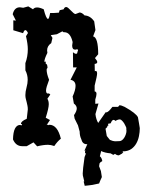

<svg xmlns="http://www.w3.org/2000/svg" viewBox="-20 -475 484 613"><path d="M316.9 -64 320.8 -41.5V-41L328.6 -31.2L331.1 -28.3Q341.3 -23.9 347.2 -23.9L361.3 -24.4Q365.2 -24.4 369.4 -27.3Q373.5 -30.3 376.7 -35.4Q379.9 -40.5 381.8 -46.4Q383.8 -52.2 383.8 -57.6L383.3 -61.5V-66.9Q383.3 -67.4 381.3 -71.8Q379.4 -76.2 376.5 -81.1Q373.5 -85.9 369.6 -89.8Q365.7 -93.8 362.8 -93.8Q358.4 -93.8 354 -91.8L348.1 -88.9Q346.2 -92.3 342.8 -92.3Q337.4 -92.3 333.5 -81.5L324.7 -79.6L326.2 -74.2Q322.3 -74.2 322.3 -69.3ZM258.8 -14.6H256.8Q243.2 -14.6 239.3 -31.2Q234.4 -41.5 234.4 -54.7L229 -74.7L218.3 -96.2L216.3 -107.4Q225.1 -120.1 225.1 -128.9Q225.1 -137.7 215.8 -144.5L211.9 -167Q221.2 -187.5 221.2 -200.7Q221.2 -217.3 205.1 -220.2L225.1 -259.8H213.4L212.9 -308.1Q218.8 -303.2 222.7 -303.2Q227.1 -303.2 227.1 -308.1V-309.6Q229 -311.5 229 -314Q229 -315.9 227.1 -317.9L220.2 -316.4Q210.4 -316.4 210.4 -329.6L211.9 -340.8Q204.6 -372.1 185.5 -372.1H182.6L179.2 -375L161.6 -365.7L142.1 -362.8L147.5 -354L143.6 -337.4Q130.4 -328.1 130.4 -314L131.3 -306.2Q121.6 -286.6 121.6 -277.8H127Q125.5 -274.9 125.5 -273.4Q125.5 -272.5 126.5 -272Q127.4 -271 129.2 -269.5Q130.9 -268.1 130.9 -264.6Q131.8 -262.2 131.8 -260.3Q131.8 -258.8 131.3 -257.8Q128.9 -255.9 128.9 -252.4Q128.9 -239.7 136.7 -220.2Q127 -194.8 127 -186.5Q127 -176.3 132.8 -176.3Q134.3 -176.3 136.2 -176.8L140.6 -173.3L131.3 -159.7Q135.7 -152.8 135.7 -142.1Q135.7 -129.9 126 -99.1L139.6 -91.8L128.9 -75.7L133.3 -77.1Q134.3 -75.2 135.3 -75.2Q135.7 -75.2 137.2 -76.7Q163.6 -76.7 174.3 -32.2Q163.1 -23.4 153.3 -8.8Q142.1 -12.7 133.3 -12.7Q126 -12.7 117.2 -11.5Q108.4 -10.3 98.6 -7.8L86.9 -20.5L65.4 -8.3H50.8Q30.8 -8.3 21.5 -29.8Q22.5 -76.2 44.9 -76.2L47.9 -74.2L50.8 -78.1L46.9 -79.6Q46.9 -87.9 65.4 -95.7L68.8 -125.5Q68.8 -132.3 67.6 -137.9Q66.4 -143.6 65.2 -148.7Q64 -153.8 62.5 -159.2Q61 -164.6 61 -171.4Q61 -182.1 64.7 -195.6Q68.4 -209 68.4 -220.2Q68.4 -236.3 61 -250.5V-273.4Q68.8 -294.4 68.8 -317.9Q68.8 -334.5 63 -359.4L69.3 -369.6Q64.9 -378.9 61 -378.9Q57.1 -378.9 53.7 -369.1L22.5 -378.4V-410.2L30.8 -409.2L20.5 -429.7Q25.9 -451.7 43.5 -451.7L54.2 -450.2L70.3 -454.6L85.4 -445.3Q89.4 -451.2 98.6 -451.2Q106.9 -451.2 119.6 -445.3Q127.4 -414.6 133.3 -414.6Q136.7 -414.6 140.1 -433.6H153.3L168 -434.6L170.4 -442.4L183.1 -445.3Q186 -452.6 191.4 -452.6Q194.3 -452.6 198.2 -449.2Q202.1 -445.8 206.3 -441.4Q210.4 -437 214.4 -433.6Q218.3 -430.2 221.2 -430.2L233.9 -435.1Q241.7 -435.1 250 -425.8Q268.6 -424.8 280.8 -406.7L284.7 -378.9L277.3 -358.9Q293.5 -355.5 293.5 -301.8L283.2 -289.6Q290.5 -281.2 290.5 -276.9Q290.5 -271.5 282.2 -271L282.7 -247.6L285.6 -248.5Q290 -248.5 290 -240.2Q290 -232.4 282.2 -201.7V-183.1Q288.1 -182.6 288.1 -175.3Q288.1 -168.9 284.2 -157.2V-143.6L294.4 -144.5L284.7 -110.8Q286.6 -93.8 293.5 -82.5L317.4 -116.7L319.3 -116.2Q325.7 -116.2 338.9 -133.8H356.9L361.8 -139.2Q366.2 -139.2 377.9 -133.8Q414.6 -113.3 420.4 -100.6L423.8 -81.5L426.3 -65.9Q426.3 -53.2 423.6 -40Q420.9 -26.9 414.8 -16.4Q408.7 -5.9 399.2 0.7Q389.6 7.3 375 8.3L371.6 7.3L373.5 13.7L368.2 12.2L371.1 14.6L359.4 21Q352.5 21 347.2 16.1L341.8 19.5L333 14.6Q315.4 13.2 302.7 7.3L301.8 12.2L298.8 23.9Q304.7 28.3 306.6 39.1Q299.8 43 297.9 46.4L296.4 55.7L302.2 71.3L305.2 90.3L300.3 101.1L296.4 110.8Q272 116.7 260.3 117.2L250.5 118.2L247.1 104.5L249 104L246.1 91.8Q244.1 86.4 244.1 79.1Q244.1 66.9 250 26.4L254.9 13.7L251.5 15.1V8.8L252.9 5.4Q251.5 5.9 249.5 6.3Z"/></svg>

Font: Truetypewriter PolyglOTT
Style: Regular
Weight: 400
Designer: Sergey Beatoff a.k.a. Sam_T
Version: Version 3.76